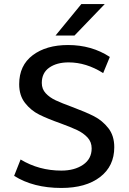

<svg xmlns="http://www.w3.org/2000/svg" viewBox="-20 -916 637 951"><path d="M50 0ZM50 -45 82 -126Q173 -71 284 -71Q349 -71 391.5 -100Q434 -129 434 -181Q434 -213 413.5 -235Q393 -257 362.5 -271.5Q332 -286 280 -305Q215 -328 174 -348.5Q133 -369 104 -406Q75 -443 75 -499Q75 -592 142 -642.5Q209 -693 317 -693Q434 -693 524 -634L491 -554Q407 -607 320 -607Q261 -607 224 -581Q187 -555 187 -505Q187 -475 206.5 -454Q226 -433 256 -419Q286 -405 338 -386Q405 -361 446 -340Q487 -319 516.5 -281.5Q546 -244 546 -187Q546 -93 475.5 -39Q405 15 284 15Q145 15 50 -45ZM383 -896H499L349 -740H255Z"/></svg>

Font: Martel Sans SemiBold
Style: Regular
Weight: 600
Designer: Dan Reynolds and Mathieu Réguer
Foundry: Dan Reynolds and Mathieu Réguer
Version: Version 1.002; ttfautohint (v1.1) -l 5 -r 5 -G 72 -x 0 -D la